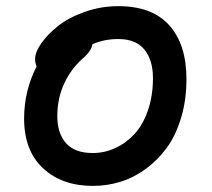

<svg xmlns="http://www.w3.org/2000/svg" viewBox="-20 -673 694 630"><path d="M285.2 -63Q183.6 -63 121.3 -120.8Q59.1 -178.7 59.1 -284.2Q59.1 -374.5 100.1 -455.1Q95.2 -466.3 95.2 -479Q95.2 -502 115.7 -531.2Q136.2 -560.5 170.7 -587.9Q205.1 -615.2 258.1 -634Q311 -652.8 368.2 -652.8Q479.5 -652.8 535.6 -589.8Q591.8 -526.9 591.8 -413.1Q591.8 -344.7 574.2 -286.4Q556.6 -228 526.9 -187.5Q497.1 -147 457.8 -118.4Q418.5 -89.8 374.8 -76.4Q331.1 -63 285.2 -63ZM168 -292Q168 -235.8 196.5 -203.4Q225.1 -170.9 284.2 -170.9Q323.2 -170.9 358.6 -187.3Q394 -203.6 421.6 -233.6Q449.2 -263.7 465.6 -311.3Q481.9 -358.9 481.9 -417Q481.9 -475.6 453.9 -510.3Q425.8 -544.9 368.2 -544.9Q321.3 -544.9 283.2 -527.8Q280.8 -508.3 256.8 -485.8Q214.8 -450.2 191.4 -400.6Q168 -351.1 168 -292Z"/></svg>

Font: Shantell Sans Irregular
Style: Regular
Weight: 500
Designer: Stephen Nixon, Anya Danilova, Shantell Martin
Foundry: Arrow Type
Version: Version 1.006;[9816181b4]